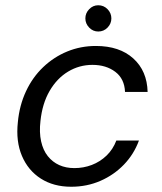

<svg xmlns="http://www.w3.org/2000/svg" viewBox="-20 -699 615 731"><path d="M251 12Q184 12 135.5 -19Q87 -50 63.5 -105.5Q40 -161 48 -234Q54 -298 79 -351.5Q104 -405 144.5 -443.5Q185 -482 236 -503Q287 -524 345 -524Q435 -524 487.5 -476.5Q540 -429 542 -349H456Q454 -399 419 -425.5Q384 -452 332 -452Q282 -452 239.5 -426.5Q197 -401 169 -353Q141 -305 134 -238Q129 -195 136.5 -161Q144 -127 162 -104.5Q180 -82 205.5 -70.5Q231 -59 263 -59Q298 -59 329.5 -71Q361 -83 385.5 -106.5Q410 -130 423 -164H509Q490 -112 452 -72.5Q414 -33 362.5 -10.5Q311 12 251 12ZM354 -579Q334 -579 319.5 -594Q305 -609 305 -629Q305 -649 319.5 -664Q334 -679 354 -679Q375 -679 389.5 -664Q404 -649 404 -629Q404 -609 389.5 -594Q375 -579 354 -579Z"/></svg>

Font: DM Sans 12pt
Style: Italic
Weight: 400
Italic angle: -10°
Version: Version 4.004;gftools[0.9.30]